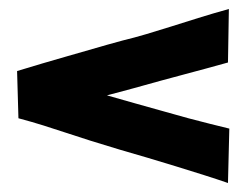

<svg xmlns="http://www.w3.org/2000/svg" viewBox="-20 -516 540 427"><path d="M489 -496 487 -377Q462 -370 438 -363.5Q414 -357 389.5 -350.5Q365 -344 337.5 -336.5Q310 -329 278 -320Q244 -311 214.5 -303Q185 -295 156.5 -287Q128 -279 95.5 -270.5Q63 -262 21 -253L18 -358Q48 -367 74.5 -375Q101 -383 128 -390.5Q155 -398 185.5 -407Q216 -416 253 -426Q278 -432 305 -440Q332 -448 360.5 -457Q389 -466 421 -476Q453 -486 489 -496ZM487 -109Q464 -117 434 -126.5Q404 -136 371.5 -146Q339 -156 307 -165.5Q275 -175 247 -183Q210 -194 181.5 -203Q153 -212 127.5 -220.5Q102 -229 76.5 -237Q51 -245 21 -253L18 -358Q44 -352 75 -343.5Q106 -335 140.5 -325.5Q175 -316 210.5 -306Q246 -296 281 -286Q314 -277 343.5 -268.5Q373 -260 399 -253Q425 -246 447.5 -240.5Q470 -235 490 -230Z"/></svg>

Font: Truculenta Black
Style: Regular
Weight: 900
Version: Version 1.002